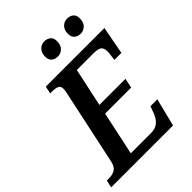

<svg xmlns="http://www.w3.org/2000/svg" viewBox="-287 -1041 1167 1167"><g transform="rotate(-45 297.0 -457.5)"><path d="M-31 0 -20 -48H-1Q28 -48 50 -60.5Q72 -73 80 -111L185 -602Q188 -619 188 -630Q188 -652 172 -659Q156 -666 128 -666H111L121 -714H625L591 -534H531L535 -567Q538 -583 538 -598Q538 -628 524 -640Q510 -652 472 -652H326L273 -405H497L484 -343H260L200 -62H374Q413 -62 436 -82.5Q459 -103 471 -137L487 -180H546L501 0ZM499 -791Q475 -791 459 -804.5Q443 -818 443 -845Q443 -878 461 -896.5Q479 -915 505 -915Q529 -915 545 -902Q561 -889 561 -862Q561 -826 542 -808.5Q523 -791 499 -791ZM303 -791Q278 -791 262.5 -804.5Q247 -818 247 -845Q247 -878 265 -896.5Q283 -915 309 -915Q333 -915 349 -902Q365 -889 365 -862Q365 -826 346 -808.5Q327 -791 303 -791Z"/></g></svg>

Font: Noto Serif SemiCondensed SemiBold
Style: Italic
Weight: 600
Width: 4
Italic angle: -12°
Designer: Monotype Design Team
Foundry: Monotype Imaging Inc.
Version: Version 2.014; ttfautohint (v1.8.4.7-5d5b)